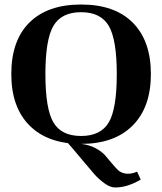

<svg xmlns="http://www.w3.org/2000/svg" viewBox="-20 -627 718 850"><path d="M30 -299Q30 -448 110.5 -527.5Q191 -607 339 -607Q488 -607 568 -526.5Q648 -446 648 -299Q648 -152 567 -71Q486 10 339 10Q192 10 111 -71Q30 -152 30 -299ZM497 -299Q497 -452 461.5 -512.5Q426 -573 339 -573Q252 -573 216.5 -512.5Q181 -452 181 -299Q181 -145 216.5 -85Q252 -25 339 -25Q426 -25 461.5 -85Q497 -145 497 -299ZM490 203Q468 203 442.5 184.5Q417 166 398 144.5Q379 123 340 76Q301 29 275 0L339 10Q375 14 403 29Q431 44 445.5 61Q460 78 475.5 96.5Q491 115 503 126.5Q515 138 537 141.5Q559 145 587 133L603 168Q544 203 490 203Z"/></svg>

Font: UnnaBold
Style: Bold
Weight: 700
Designer: Jorge de Buen Unna
Foundry: Omnibus-Type
Version: Version 2.008;hotconv 1.0.109;makeotfexe 2.5.65596